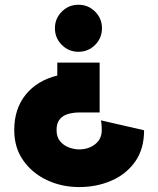

<svg xmlns="http://www.w3.org/2000/svg" viewBox="-20 -547 657 797"><path d="M403.3 -429.7Q403.3 -389.2 374.8 -360.6Q346.2 -332 305.7 -332Q265.1 -332 236.6 -360.6Q208 -389.2 208 -429.7Q208 -470.2 236.6 -498.8Q265.1 -527.3 305.7 -527.3Q346.2 -527.3 374.8 -498.8Q403.3 -470.2 403.3 -429.7ZM308.6 73.2Q347.2 73.2 374.8 51.8Q402.3 30.3 402.3 -6.3Q402.3 -27.8 400.6 -37.6Q398.9 -47.4 398.9 -47.4L578.1 -6.3Q578.1 71.8 540.8 124.3Q503.4 176.8 442.1 203.1Q380.9 229.5 308.6 229.5Q236.3 229.5 175 200.7Q113.8 171.9 76.4 118.9Q39.1 65.9 39.1 -7.3Q39.1 -95.2 86.7 -154.1Q134.3 -212.9 217.8 -233.4V-287.1H393.6V-80.1H308.6Q285.6 -80.1 263.9 -74.2Q242.2 -68.4 228.5 -52.5Q214.8 -36.6 214.8 -7.3Q214.8 22 229.7 39.6Q244.6 57.1 266.4 65.2Q288.1 73.2 308.6 73.2Z"/></svg>

Font: Giphurs Black
Style: Regular
Weight: 900
Version: Version 0.920; ttfautohint (v1.8.4.7-5d5b)